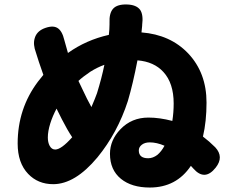

<svg xmlns="http://www.w3.org/2000/svg" viewBox="-20 -811 1020 859"><path d="M650 28Q569 28 521 -11Q472 -51 472 -123Q472 -184 519 -233Q569 -285 644 -285Q694 -285 751 -270Q757 -308 757 -348Q757 -439 711 -489Q669 -535 595 -541Q575 -437 552 -359Q506 -217 416 -107Q316 13 218 13Q150 13 106 -33Q59 -82 59 -169Q59 -325 150 -446Q162 -461 174 -476L154 -534Q145 -561 141 -575Q127 -612 135 -639Q143 -669 175 -683Q214 -699 236 -686.5Q258 -674 268 -631Q278 -593 284 -574Q365 -632 467 -655Q470 -681 470 -702Q470 -705 470 -708Q468 -752 486 -772Q504 -792 547 -791Q590 -790 607 -767Q622 -745 616 -699Q616 -698 616 -696L613 -666Q742 -656 822 -572Q904 -485 904 -352Q904 -268 888 -200Q916 -179 943 -152Q983 -109 945 -61Q896 1 845 -57Q843 -59 839.5 -63Q836 -67 834 -69Q769 28 650 28ZM643 -103Q664 -103 684 -118Q702 -133 716 -159Q681 -174 650 -174Q628 -174 614.5 -163.5Q601 -153 601 -138Q601 -103 643 -103ZM227 -142Q254 -142 303 -197Q281 -230 257 -277Q252 -287 241 -309Q236 -320 233 -325Q215 -291 205 -259Q194 -224 194 -196Q194 -174 202 -159Q211 -142 227 -142ZM389 -332Q407 -374 414 -394Q435 -462 447 -521Q416 -510 384 -490Q350 -467 331 -449Q338 -433 352 -405Q368 -370 389 -332Z"/></svg>

Font: GenSenRounded TW H
Style: Regular
Weight: 900
Version: Version 1.501;PS 1;hotconv 16.6.51;makeotf.lib2.5.65220